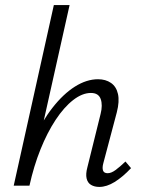

<svg xmlns="http://www.w3.org/2000/svg" viewBox="-20 -731 563 756"><path d="M34 0 192 -711H254L95 0ZM371 5Q352 5 338.5 -3Q325 -11 321 -28.5Q317 -46 324 -72L376 -282Q385 -317 376.5 -341Q368 -365 338 -365Q304 -365 268 -337Q232 -309 199 -259Q166 -209 139.5 -143Q113 -77 96 0H51Q74 -97 109 -174.5Q144 -252 186.5 -306.5Q229 -361 275 -390Q321 -419 366 -419Q396 -419 417 -404.5Q438 -390 444.5 -361Q451 -332 440 -289L387 -89Q382 -71 385.5 -60Q389 -49 404 -49Q418 -49 435 -61.5Q452 -74 474 -95L496 -69Q463 -34 431.5 -14.5Q400 5 371 5Z"/></svg>

Font: Ysabeau Infant
Style: Italic
Weight: 400
Italic angle: -12°
Designer: Christian Thalmann (Catharsis Fonts)
Version: Version 2.001;gftools[0.9.30]; featfreeze: ss01,ss02,lnum